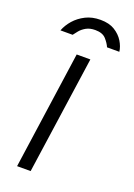

<svg xmlns="http://www.w3.org/2000/svg" viewBox="-134 -738 551 792"><g transform="rotate(20 141.5 -342.5)"><path d="M48 0 121.5 -517H181.5L107.5 0ZM24.5 -587.5Q34 -612.5 53.2 -634.5Q72.5 -656.5 100.8 -670.8Q129 -685 165.5 -685Q203.5 -685 228.2 -669.8Q253 -654.5 266.8 -632Q280.5 -609.5 283 -587.5H229Q222 -604 206.8 -621Q191.5 -638 159.5 -638Q136 -638 120 -629Q104 -620 94 -608Q84 -596 78 -587.5Z"/></g></svg>

Font: Public Sans Thin ExtraLight
Style: Italic
Weight: 250
Italic angle: -8°
Version: Version 2.001